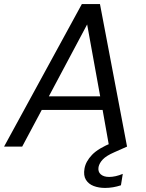

<svg xmlns="http://www.w3.org/2000/svg" viewBox="-34 -720 718 943"><path d="M-14 0 368 -700H457L590 0H502L470 -180H171L75 0ZM394 -600 206 -247H458ZM482 203Q451 203 426 193.5Q401 184 388 163Q375 142 381 108Q387 73 418 40.5Q449 8 519 -20L576 -43L590 0L527 28Q488 45 471 63Q454 81 450 100Q446 123 460.5 136Q475 149 502 149Q533 149 569 134L560 190Q521 203 482 203Z"/></svg>

Font: DM Sans Italic
Style: Regular
Weight: 400
Italic angle: -10°
Designer: Colophon Foundry, Jonny Pinhorn
Foundry: Colophon Foundry
Version: Version 4.004; ttfautohint (v1.8.4.7-5d5b)